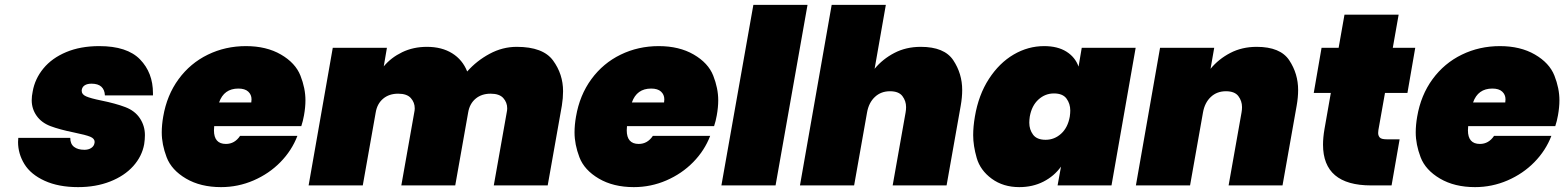

<svg xmlns="http://www.w3.org/2000/svg" viewBox="-20 -760 6412 787"><path d="M300 7Q220 7 163 -19Q106 -45 80 -87.5Q54 -130 54 -178Q54 -186 55 -195H268Q268 -170 283.5 -158Q299 -146 326 -146Q343 -146 354 -153.5Q365 -161 367 -172Q368 -175 368 -178Q368 -192 350 -199.5Q332 -207 283 -217Q224 -229 187 -243Q150 -257 130 -285.5Q110 -314 110 -349Q110 -366 114 -385Q123 -437 158 -479.5Q193 -522 251.5 -546.5Q310 -571 387 -571Q501 -571 554 -516.5Q607 -462 607 -378Q607 -374 607 -369H410Q409 -392 395.5 -404.5Q382 -417 355 -417Q338 -417 327.5 -410.5Q317 -404 315 -391Q315 -389 315 -387Q315 -373 333 -365Q351 -357 395 -348Q454 -336 493.5 -321Q533 -306 553.5 -275Q574 -244 574 -206Q574 -189 571 -169Q562 -119 526 -79Q490 -39 431.5 -16Q373 7 300 7Z M1226 -287Q1222 -264 1215 -243H858Q857 -234 857 -226Q857 -170 906 -170Q942 -170 964 -203H1199Q1176 -143 1129.5 -95.5Q1083 -48 1019.5 -20.5Q956 7 886 7Q802 7 742.5 -28Q683 -63 663 -115.5Q643 -168 643 -217Q643 -248 649 -282Q664 -370 712 -435.5Q760 -501 832 -536Q904 -571 988 -571Q1072 -571 1131.5 -536.5Q1191 -502 1211.5 -450Q1232 -398 1232 -349Q1232 -320 1226 -287ZM1010 -340Q1011 -347 1011 -353Q1011 -372 997.5 -384.5Q984 -397 957 -397Q898 -397 878 -340Z M2098 -568Q2206 -568 2247 -512Q2288 -456 2288 -386Q2288 -358 2283 -327L2225 0H2004L2057 -299Q2059 -308 2059 -316Q2059 -340 2043 -358Q2027 -376 1991 -376Q1954 -376 1929.5 -355.5Q1905 -335 1899 -299L1846 0H1625L1678 -299Q1680 -308 1680 -316Q1680 -340 1664 -358Q1648 -376 1612 -376Q1575 -376 1550.5 -355.5Q1526 -335 1520 -299L1467 0H1245L1344 -564H1566L1553 -488Q1583 -524 1628.5 -546Q1674 -568 1730 -568Q1791 -568 1833.5 -541.5Q1876 -515 1895 -467Q1934 -511 1987 -539.5Q2040 -568 2098 -568Z M2918 -287Q2914 -264 2907 -243H2550Q2549 -234 2549 -226Q2549 -170 2598 -170Q2634 -170 2656 -203H2891Q2868 -143 2821.5 -95.5Q2775 -48 2711.5 -20.5Q2648 7 2578 7Q2494 7 2434.5 -28Q2375 -63 2355 -115.5Q2335 -168 2335 -217Q2335 -248 2341 -282Q2356 -370 2404 -435.5Q2452 -501 2524 -536Q2596 -571 2680 -571Q2764 -571 2823.5 -536.5Q2883 -502 2903.5 -450Q2924 -398 2924 -349Q2924 -320 2918 -287ZM2702 -340Q2703 -347 2703 -353Q2703 -372 2689.5 -384.5Q2676 -397 2649 -397Q2590 -397 2570 -340Z M3290 -740 3159 0H2937L3068 -740Z M3754 -568Q3851 -568 3887.5 -513Q3924 -458 3924 -391Q3924 -361 3918 -327L3860 0H3639L3692 -299Q3694 -310 3694 -321Q3694 -346 3679 -366Q3664 -386 3628 -386Q3591 -386 3566 -362.5Q3541 -339 3534 -299L3481 0H3259L3389 -740H3611L3565 -478Q3598 -518 3646 -543Q3694 -568 3754 -568Z M3976 -282Q3991 -371 4033.5 -436.5Q4076 -502 4135 -536.5Q4194 -571 4260 -571Q4315 -571 4351 -548.5Q4387 -526 4401 -487L4414 -564H4635L4536 0H4315L4329 -77Q4301 -38 4257 -15.5Q4213 7 4158 7Q4092 7 4045 -27.5Q3998 -62 3983.5 -112.5Q3969 -163 3969 -206Q3969 -241 3976 -282ZM4365 -282Q4367 -296 4367 -307Q4367 -335 4351.5 -356Q4336 -377 4300 -377Q4264 -377 4236.5 -352Q4209 -327 4201 -282Q4199 -268 4199 -257Q4199 -229 4214.5 -208Q4230 -187 4266 -187Q4302 -187 4329.5 -212Q4357 -237 4365 -282Z M5131 -568Q5228 -568 5264.5 -513Q5301 -458 5301 -391Q5301 -361 5295 -327L5237 0H5016L5069 -299Q5071 -310 5071 -321Q5071 -346 5056 -366Q5041 -386 5005 -386Q4968 -386 4943 -362.5Q4918 -339 4911 -299L4858 0H4636L4735 -564H4957L4942 -478Q4975 -518 5023 -543Q5071 -568 5131 -568Z M5717 -189 5684 0H5600Q5403 0 5403 -167Q5403 -196 5409 -231L5435 -379H5365L5397 -564H5467L5491 -700H5713L5689 -564H5781L5749 -379H5657L5630 -227Q5629 -220 5629 -215Q5629 -204 5635.5 -196.5Q5642 -189 5664 -189Z M6366 -287Q6362 -264 6355 -243H5998Q5997 -234 5997 -226Q5997 -170 6046 -170Q6082 -170 6104 -203H6339Q6316 -143 6269.5 -95.5Q6223 -48 6159.5 -20.5Q6096 7 6026 7Q5942 7 5882.5 -28Q5823 -63 5803 -115.5Q5783 -168 5783 -217Q5783 -248 5789 -282Q5804 -370 5852 -435.5Q5900 -501 5972 -536Q6044 -571 6128 -571Q6212 -571 6271.5 -536.5Q6331 -502 6351.5 -450Q6372 -398 6372 -349Q6372 -320 6366 -287ZM6150 -340Q6151 -347 6151 -353Q6151 -372 6137.5 -384.5Q6124 -397 6097 -397Q6038 -397 6018 -340Z"/></svg>

Font: Fz Poppins Black
Style: Italic
Weight: 900
Italic angle: -10°
Designer: Ninad Kale (Devanagari), Jonny Pinhorn (Latin)
Foundry: Indian Type Foundry
Version: Vit hóa bi Vntype.Com & FontZin.Com